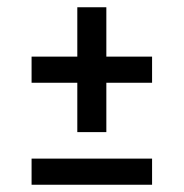

<svg xmlns="http://www.w3.org/2000/svg" viewBox="-20 -560 506 529"><path d="M67 -51V-123H399V-51ZM399 -404V-332H273V-196H193V-332H67V-404H193V-540H273V-404Z"/></svg>

Font: IngvarSans
Style: Regular
Weight: 500
Version: Version 3.000